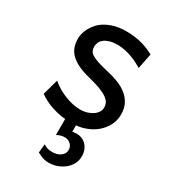

<svg xmlns="http://www.w3.org/2000/svg" viewBox="-181 -603 834 933"><g transform="rotate(30 235.5 -137.0)"><path d="M390.6 -383.3Q378.4 -390.6 362.8 -398.7Q347.2 -406.7 328.9 -413.6Q310.5 -420.4 289.8 -425Q269 -429.7 246.6 -429.7Q219.7 -429.7 201.4 -423.8Q183.1 -418 172.1 -408.9Q161.1 -399.9 156.2 -388.4Q151.4 -377 151.4 -366.2Q151.4 -353.5 155.3 -343.8Q159.2 -334 171.6 -325.7Q184.1 -317.4 207 -309.6Q230 -301.8 268.6 -293Q301.8 -285.6 331.1 -274.2Q360.4 -262.7 382.3 -245.1Q404.3 -227.5 417 -202.9Q429.7 -178.2 429.7 -144Q429.7 -110.8 415 -82.5Q400.4 -54.2 375 -33Q349.6 -11.7 315.4 0Q292 8.3 266.1 10.7V46.4Q271 45.4 276.1 44.7Q281.2 43.9 289.6 43.9Q306.2 43.9 320.3 50Q334.5 56.2 344.7 67.1Q355 78.1 360.6 93.5Q366.2 108.9 366.2 127Q366.2 151.9 355 171.9Q343.8 191.9 325.7 205.8Q307.6 219.7 285.6 227.1Q263.7 234.4 241.7 234.4Q222.7 234.4 206.8 228.8Q190.9 223.1 175.8 214.8L180.7 166Q191.4 173.8 202.6 177.2Q213.9 180.7 229.5 180.7Q240.2 180.7 251.7 178.2Q263.2 175.8 272.7 169.9Q282.2 164.1 288.6 154.8Q294.9 145.5 295.4 131.8Q294.9 112.8 281.5 100.3Q268.1 87.9 248 87.9Q236.3 87.9 224.6 91.6Q212.9 95.2 205.1 100.1V10.3Q194.3 9.3 184.1 7.8Q156.7 3.4 132.6 -4.4Q108.4 -12.2 88.4 -22.5Q68.4 -32.7 53.7 -43.9L78.1 -131.8Q94.7 -117.2 115.5 -105Q136.2 -92.8 158.2 -84Q180.2 -75.2 202.4 -70.6Q224.6 -65.9 244.1 -65.9Q265.6 -65.9 283.4 -71.5Q301.3 -77.1 314.2 -86.2Q327.1 -95.2 334.5 -107.2Q341.8 -119.1 341.8 -131.8Q341.8 -145.5 336.2 -157.5Q330.6 -169.4 315.7 -180.4Q300.8 -191.4 274.7 -201.7Q248.5 -211.9 207.5 -222.2Q163.1 -232.9 135 -247.6Q106.9 -262.2 91.1 -279.8Q75.2 -297.4 69.3 -317.9Q63.5 -338.4 63.5 -361.3Q63.5 -372.6 67.1 -387.7Q70.8 -402.8 79.3 -419.2Q87.9 -435.5 101.8 -451.4Q115.7 -467.3 136.7 -479.7Q157.7 -492.2 186 -500Q214.4 -507.8 251.5 -507.8Q277.8 -507.8 301 -504.4Q324.2 -501 343.5 -495.4Q362.8 -489.7 378.9 -482.7Q395 -475.6 407.7 -468.8Z"/></g></svg>

Font: Andika Eur
Style: Regular
Weight: 400
Designer: Victor Gaultney, Annie Olsen, Julie Remington, Don Collingsworth, Eric Hays, Becca Hirsbrunner
Foundry: SIL International
Version: Version 5.000